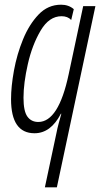

<svg xmlns="http://www.w3.org/2000/svg" viewBox="-20 -557 428 817"><path d="M222 240 386 -531H334L272 -240Q229 -38 143 -38Q113 -38 96.5 -61Q80 -84 80 -141Q80 -203 98.5 -284.5Q117 -366 153 -427Q189 -488 242 -488Q268 -488 283 -472L294 -518Q272 -537 240 -537Q184 -537 144 -495Q104 -453 78 -389.5Q52 -326 39.5 -257.5Q27 -189 27 -135Q27 10 127 10Q196 10 239 -73H241Q235 -51 229.5 -31Q224 -11 220 10L171 240Z"/></svg>

Font: Noto Sans Display Condensed Light
Style: Italic
Weight: 300
Width: 3
Designer: Monotype Design team
Foundry: Monotype Imaging Inc.
Version: 1.000